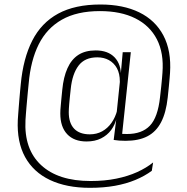

<svg xmlns="http://www.w3.org/2000/svg" viewBox="-20 -682 851 874"><path d="M374 -38Q317 -38 285.8 -71.2Q254.5 -104.5 254.5 -165.5Q254.5 -172.5 255 -182Q255.5 -191.5 256.8 -204Q258 -216.5 259.5 -233.5Q261 -250.5 263.5 -273.5Q269 -331 287 -371.2Q305 -411.5 336.5 -432Q368 -452.5 415.5 -452.5Q471.5 -452.5 501.8 -420.8Q532 -389 530.5 -333.5H541L525.5 -298.5Q525.5 -302 525.5 -305Q525.5 -308 525.5 -311Q525.5 -347.5 512 -371.8Q498.5 -396 475.5 -408.5Q452.5 -421 423 -421Q366 -421 337.5 -383.2Q309 -345.5 302 -277.5Q299.5 -255 297.8 -237.8Q296 -220.5 295 -208.2Q294 -196 293.5 -187Q293 -178 293 -171.5Q293 -122 317.5 -96.2Q342 -70.5 389 -70.5Q420 -70.5 445 -84.2Q470 -98 487.5 -122.8Q505 -147.5 513.5 -180L521 -147H511.5Q504 -114.5 486 -90.2Q468 -66 440 -52Q412 -38 374 -38ZM497.5 -45 510.5 -149.5 510 -158 528 -332.5 529.5 -342 538.5 -443V-444.5H575.5L533.5 -48.5ZM523 -74.5Q531 -73 538.5 -72.5Q546 -72 558.5 -72Q626 -72 662.2 -109.8Q698.5 -147.5 708.5 -239.5Q711.5 -265 713.8 -287Q716 -309 717.5 -325.5Q719 -342 719.5 -350.5Q726.5 -440.5 694.2 -503Q662 -565.5 596 -598.5Q530 -631.5 435 -631.5Q330.5 -631.5 261.8 -592.5Q193 -553.5 156.2 -480Q119.5 -406.5 110.5 -301.5Q108.5 -282.5 106.8 -264Q105 -245.5 103.5 -228.2Q102 -211 100.5 -194.8Q99 -178.5 98 -163.8Q97 -149 96 -135.5Q89 -3 167 69.5Q245 142 392.5 142Q456.5 142 509.2 131.2Q562 120.5 604 101.5Q646 82.5 677 57.5L671 95.5Q638.5 119.5 596.5 137Q554.5 154.5 503 163.8Q451.5 173 389.5 173Q282.5 173 207.2 137.2Q132 101.5 94.2 32.8Q56.5 -36 61 -135.5Q62 -149 63 -164.5Q64 -180 65.5 -196.5Q67 -213 68.2 -230Q69.5 -247 71.2 -264.2Q73 -281.5 74.5 -298.5Q85.5 -416 126.8 -497Q168 -578 244.5 -619.8Q321 -661.5 437 -661.5Q540.5 -661.5 613.8 -625.8Q687 -590 723.8 -520.5Q760.5 -451 754 -350.5Q753.5 -341 752 -324.8Q750.5 -308.5 748.5 -286.8Q746.5 -265 743.5 -238.5Q736 -169 713.2 -125.5Q690.5 -82 650.8 -61.5Q611 -41 551.5 -41Q534 -41 522.5 -42Q511 -43 497.5 -45Z"/></svg>

Font: Anek Odia Medium ExtraLight
Style: Regular
Weight: 250
Version: Version 1.003